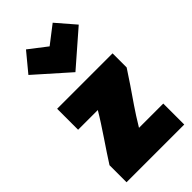

<svg xmlns="http://www.w3.org/2000/svg" viewBox="-278 -978 1068 1068"><g transform="rotate(-45 256.5 -444.0)"><path d="M37 -119V15H491V-150H300C352 -237 389 -286 434 -353L489 -436V-547H53V-382H208C160 -300 84 -194 37 -119ZM269 -619 469 -793 374 -903 269 -822 164 -903 73 -793Z"/></g></svg>

Font: Repo ExtraBlack
Style: Regular
Weight: 400
Designer: Stefan Peev
Foundry: Context Ltd
Version: Version 001.502